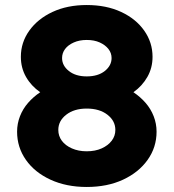

<svg xmlns="http://www.w3.org/2000/svg" viewBox="-20 -732 691 764"><path d="M325 12Q244 12 181 -17Q118 -46 83 -96Q48 -146 48 -208Q48 -240 59.5 -269.5Q71 -299 92 -323Q113 -347 140 -365Q104 -390 83.5 -426Q63 -462 63 -506Q63 -563 96.5 -610Q130 -657 189 -684.5Q248 -712 325 -712Q403 -712 462 -684.5Q521 -657 554 -610Q587 -563 587 -506Q587 -462 566.5 -426Q546 -390 511 -365Q538 -347 559 -323Q580 -299 591.5 -269.5Q603 -240 603 -208Q603 -146 567.5 -96Q532 -46 469.5 -17Q407 12 325 12ZM325 -130Q359 -130 384.5 -141.5Q410 -153 424.5 -172Q439 -191 439 -215Q439 -251 407.5 -275.5Q376 -300 325 -300Q275 -300 243.5 -275.5Q212 -251 212 -215Q212 -191 226 -172Q240 -153 266 -141.5Q292 -130 325 -130ZM325 -428Q370 -428 397 -449.5Q424 -471 424 -501Q424 -521 411.5 -537Q399 -553 377 -563Q355 -573 325 -573Q296 -573 273.5 -563Q251 -553 239 -537Q227 -521 227 -501Q227 -471 254 -449.5Q281 -428 325 -428Z"/></svg>

Font: MuseoModerno Thin
Style: Bold
Weight: 700
Version: Version 1.003